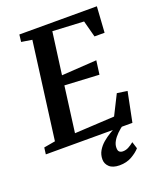

<svg xmlns="http://www.w3.org/2000/svg" viewBox="-175 -849 979 1172"><g transform="rotate(-20 315.0 -263.0)"><path d="M-4.5 0 1 -43 75 -56 157.5 -685.5 88.5 -696.5 94 -743H597.5L586.5 -575H521L492.5 -682.5L290 -693L253.5 -420L481.5 -434.5L469.5 -345L246 -357L207 -60.5L466 -74.5L530.5 -203L597 -193.5L558 0ZM396.5 217Q352.5 216.5 331 196.2Q309.5 176 309.5 147.5Q309.5 116.5 324 91.8Q338.5 67 361.5 47.2Q384.5 27.5 410.8 11.8Q437 -4 459.5 -16.5L485 -26.5L505.5 -12Q478.5 6.5 458 26.8Q437.5 47 425.8 67.8Q414 88.5 414 109Q413.5 128.5 422.2 136Q431 143.5 445 143.5Q464 143.5 481.2 134.5Q498.5 125.5 517 110.5L531 155Q512 177 477.5 197Q443 217 396.5 217Z"/></g></svg>

Font: Merriweather 24pt SemiBold
Style: Italic
Weight: 600
Italic angle: -7.8°
Version: Version 2.101